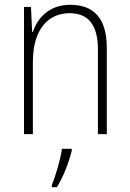

<svg xmlns="http://www.w3.org/2000/svg" viewBox="-20 -559 540 800"><path d="M80 0H117V-301C117 -437 181 -504 270 -504C345 -504 388 -459 388 -353V0H425V-359C425 -484 370 -539 273 -539C185 -539 137 -485 117 -426H114L109 -530H80ZM196 212V221H217C245 176 267 117 279 69V61H238C233 103 210 179 196 212Z"/></svg>

Font: Noto Sans Mono ExtraCondensed ExtraLight
Style: Regular
Weight: 200
Width: 2
Designer: Monotype Design Team
Foundry: Monotype Imaging Inc.
Version: Version 2.014